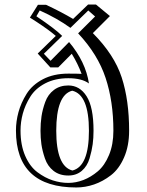

<svg xmlns="http://www.w3.org/2000/svg" viewBox="-20 -786 642 840"><path d="M278.8 -412.1Q329.1 -412.1 359.1 -364.5Q389.2 -316.9 389.2 -213.9Q389.2 -183.1 385.5 -155Q381.8 -127 371.8 -93Q361.8 -59.1 337.9 -38.6Q314 -18.1 278.8 -18.1Q240.2 -18.1 214.1 -38.6Q188 -59.1 176.5 -93Q165 -127 161.1 -155Q157.2 -183.1 157.2 -213.9Q157.2 -247.1 161.6 -277.1Q166 -307.1 178 -340.1Q189.9 -373 216.1 -392.6Q242.2 -412.1 278.8 -412.1ZM171.9 -550.8 201.2 -520 282.2 -602.1Q355 -515.1 369.1 -420.9Q337.9 -443.8 278.8 -443.8Q221.2 -443.8 178 -421.4Q134.8 -398.9 112.3 -362.5Q89.8 -326.2 79.8 -289.1Q69.8 -252 69.8 -214.8Q69.8 -150.9 90.3 -104Q110.8 -57.1 143.8 -32.5Q176.8 -7.8 210.9 3.2Q245.1 14.2 278.8 14.2Q312 14.2 345 1.5Q377.9 -11.2 408 -36.6Q438 -62 457 -107.9Q476.1 -153.8 476.1 -213.9Q476.1 -341.8 442.1 -444.8Q408.2 -547.9 321.8 -640.1L396 -713.9L366.2 -740.2L288.1 -664.1Q230 -706.1 153.8 -740.2L139.2 -714.8Q222.2 -659.2 252 -628.9ZM200.2 -491.2 145 -551.8 224.1 -628.9Q195.8 -653.8 139.2 -690.9L110.8 -709L146 -765.1H181.2Q248 -733.9 299.8 -703.1L365.2 -766.1H399.9L460.9 -715.8L386.2 -641.1Q480 -546.9 512.5 -447Q544.9 -347.2 544.9 -213.9Q544.9 -147.9 522.9 -97.4Q501 -46.9 465.6 -19.5Q430.2 7.8 391.6 21Q353 34.2 314 34.2Q49.8 34.2 49.8 -214.8Q49.8 -254.9 60.8 -295.4Q71.8 -335.9 96.4 -375.5Q121.1 -415 168 -439.5Q214.8 -463.9 278.8 -463.9Q316.9 -463.9 336.9 -462.9Q320.8 -506.8 293.9 -550.8L234.9 -491.2ZM369.1 -213.9Q369.1 -372.1 295.9 -389.2Q226.1 -371.1 226.1 -213.9Q226.1 -58.1 296.9 -40Q369.1 -58.1 369.1 -213.9Z"/></svg>

Font: Jacques Francois Shadow
Style: Regular
Weight: 400
Designer: Alexei Vanyashin, Nikita Kanarev (i@xarsok.ru)
Foundry: Cyreal (www.cyreal.org)
Version: Version 1.003